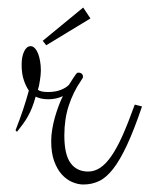

<svg xmlns="http://www.w3.org/2000/svg" viewBox="-20 -515 395 507"><path d="M74.2 -259.8Q69.3 -242.7 64.5 -230.5Q59.6 -218.3 53.7 -207.8Q47.9 -197.3 40.8 -187.7Q33.7 -178.2 24.9 -167L21 -170.9Q32.2 -199.7 40.8 -225.1Q49.3 -250.5 56.2 -275.9Q48.3 -287.1 42.7 -304Q37.1 -320.8 37.1 -344.2Q37.1 -365.2 43.7 -379.2Q50.3 -393.1 61 -393.1Q66.9 -393.1 72 -387.7Q77.1 -382.3 80.6 -373.5Q84 -364.7 85.9 -353.3Q87.9 -341.8 87.9 -329.1Q87.9 -323.2 87.2 -316.4Q86.4 -309.6 85.4 -302.5Q84.5 -295.4 83 -288.8Q81.5 -282.2 80.1 -277.8Q83 -275.4 89.6 -273.7Q96.2 -272 106.9 -272Q125.5 -272 139.6 -277.3Q153.8 -282.7 162.1 -291Q169.4 -302.7 173.6 -309.1Q177.7 -315.4 180.2 -318.6Q182.6 -321.8 183.8 -322.5Q185.1 -323.2 187 -323.2Q192.4 -323.2 195.8 -320.3Q199.2 -317.4 199.2 -312Q199.2 -310.5 197.8 -308.1Q196.3 -305.7 193.8 -301.8Q173.3 -272 161.6 -236.3Q149.9 -200.7 149.9 -157.2Q149.9 -106.9 166.3 -84.5Q182.6 -62 212.9 -62Q229.5 -62 244.6 -72Q259.8 -82 274.4 -103.3Q289.1 -124.5 304 -158Q318.8 -191.4 335.9 -238.8L355 -233.9Q334 -171.9 315.4 -132.1Q296.9 -92.3 278.8 -69.1Q260.7 -45.9 241.7 -36.9Q222.7 -27.8 200.2 -27.8Q186 -27.8 170.9 -34.2Q155.8 -40.5 143.3 -54.2Q130.9 -67.9 123 -89.6Q115.2 -111.3 115.2 -142.1Q115.2 -157.2 117.9 -173.6Q120.6 -189.9 125 -205.3Q129.4 -220.7 134.8 -235.1Q140.1 -249.5 146 -261.2Q128.4 -252.9 107.9 -252.9Q87.9 -252.9 74.2 -259.8ZM218.8 -466.3 102.1 -395.5 92.8 -407.2 199.7 -495.1Z"/></svg>

Font: Clicker Script
Style: Regular
Weight: 400
Designer: Astigmatic (AOETI)
Foundry: Astigmatic (AOETI)
Version: Version 1.000